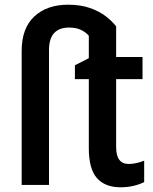

<svg xmlns="http://www.w3.org/2000/svg" viewBox="-20 -785 651 815"><path d="M492 10Q426 10 391.5 -29Q357 -68 357 -156V-449H298V-508L357 -538V-633Q346 -647 325 -657.5Q304 -668 274 -668Q188 -668 188 -573V0H72V-569Q72 -665 125.5 -715Q179 -765 269 -765Q322 -765 362 -751Q402 -737 429.5 -715.5Q457 -694 473 -673V-543H585V-449H473V-161Q473 -89 526 -89Q557 -89 592 -103V-12Q572 -2 546.5 4Q521 10 492 10Z"/></svg>

Font: Noto Sans Condensed SemiBold
Style: Regular
Weight: 600
Width: 3
Designer: Monotype Design Team
Foundry: Monotype Imaging Inc.
Version: Version 2.013; ttfautohint (v1.8.4.7-5d5b)